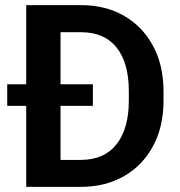

<svg xmlns="http://www.w3.org/2000/svg" viewBox="-20 -731 706 751"><path d="M294.9 0H82.5V-316.9H8.3V-401.4H82.5V-710.9H297.9Q393.1 -710.9 465.6 -668.9Q538.1 -627 578.9 -551Q619.6 -475.1 619.6 -373V-337.4Q619.6 -235.8 578.9 -159.9Q538.1 -84 465.1 -42Q392.1 0 294.9 0ZM343.3 -401.4V-316.9H216.8V-105.5H294.9Q387.7 -105.5 435.8 -166.7Q483.9 -228 483.9 -337.4V-374Q483.9 -485.8 435.8 -545.4Q387.7 -605 297.9 -605H216.8V-401.4Z"/></svg>

Font: Vazirmatn RD UI SemiBold
Style: Regular
Weight: 600
Designer: Saber Rastikerdar
Foundry: Saber Rastikerdar
Version: Version 33.003